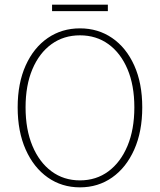

<svg xmlns="http://www.w3.org/2000/svg" viewBox="-20 -794 688 826"><path d="M324 12Q246 12 185.5 -30.5Q125 -73 90.5 -150.5Q56 -228 56 -332Q56 -436 90.5 -512.5Q125 -589 185.5 -630.5Q246 -672 324 -672Q402 -672 462.5 -630.5Q523 -589 557.5 -512.5Q592 -436 592 -332Q592 -228 557.5 -150.5Q523 -73 462.5 -30.5Q402 12 324 12ZM324 -18Q394 -18 446.5 -57Q499 -96 528.5 -166.5Q558 -237 558 -332Q558 -427 528.5 -496.5Q499 -566 446.5 -604Q394 -642 324 -642Q254 -642 201.5 -604Q149 -566 119.5 -496.5Q90 -427 90 -332Q90 -237 119.5 -166.5Q149 -96 201.5 -57Q254 -18 324 -18ZM204 -746V-774H444V-746Z"/></svg>

Font: SourceSans3VF
Style: Regular
Weight: 200
Designer: Paul D. Hunt
Foundry: Adobe
Version: Version 3.052;hotconv 1.1.0;makeotfexe 2.6.0